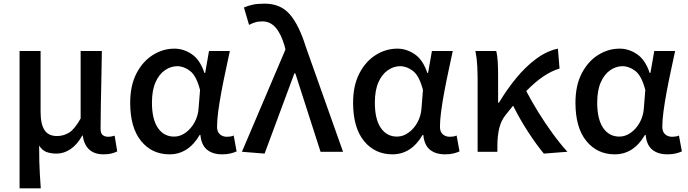

<svg xmlns="http://www.w3.org/2000/svg" viewBox="-20 -830 3761 1050"><path d="M87 200V-551H202V-218Q202 -151 223.5 -118.5Q245 -86 292 -86Q327 -86 357.5 -104.5Q388 -123 421 -182V-551H537Q536 -480 534.5 -404.5Q533 -329 531.5 -257.5Q530 -186 530 -126Q530 -101 541.5 -91.5Q553 -82 573 -82Q588 -82 607 -88L621 -2Q607 5 589.5 9.5Q572 14 546 14Q448 14 432 -89H430Q403 -40 366.5 -15Q330 10 289 10Q259 10 235 1.5Q211 -7 194 -34Q194 16 195 53Q196 90 198 124Q200 158 203 200Z M907 14Q811 14 751.5 -59Q692 -132 692 -268Q692 -362 726 -428Q760 -494 815.5 -529Q871 -564 934 -564Q984 -564 1029 -533.5Q1074 -503 1098 -431H1102L1123 -551H1237Q1226 -499 1213.5 -441Q1201 -383 1190.5 -326.5Q1180 -270 1173.5 -221Q1167 -172 1167 -137Q1167 -109 1182.5 -95.5Q1198 -82 1221 -82Q1230 -82 1240 -83.5Q1250 -85 1258 -89L1274 -2Q1261 4 1241.5 9Q1222 14 1195 14Q1143 14 1112 -11.5Q1081 -37 1076 -92H1072Q1010 14 907 14ZM932 -83Q965 -83 994.5 -104Q1024 -125 1043.5 -160Q1063 -195 1066 -237L1074 -338Q1054 -415 1020 -441.5Q986 -468 949 -468Q914 -468 882 -446Q850 -424 830.5 -380Q811 -336 811 -269Q811 -178 843.5 -130.5Q876 -83 932 -83Z M1427 10 1303 0 1541 -559 1536 -580Q1517 -645 1487.5 -679Q1458 -713 1415 -713Q1391 -713 1374.5 -707.5Q1358 -702 1342 -694L1314 -789Q1337 -799 1362.5 -804.5Q1388 -810 1428 -810Q1514 -810 1564.5 -752Q1615 -694 1652 -575L1856 0H1733L1595 -429H1590Z M2126 14Q2030 14 1970.5 -59Q1911 -132 1911 -268Q1911 -362 1945 -428Q1979 -494 2034.5 -529Q2090 -564 2153 -564Q2203 -564 2248 -533.5Q2293 -503 2317 -431H2321L2342 -551H2456Q2445 -499 2432.5 -441Q2420 -383 2409.5 -326.5Q2399 -270 2392.5 -221Q2386 -172 2386 -137Q2386 -109 2401.5 -95.5Q2417 -82 2440 -82Q2449 -82 2459 -83.5Q2469 -85 2477 -89L2493 -2Q2480 4 2460.5 9Q2441 14 2414 14Q2362 14 2331 -11.5Q2300 -37 2295 -92H2291Q2229 14 2126 14ZM2151 -83Q2184 -83 2213.5 -104Q2243 -125 2262.5 -160Q2282 -195 2285 -237L2293 -338Q2273 -415 2239 -441.5Q2205 -468 2168 -468Q2133 -468 2101 -446Q2069 -424 2049.5 -380Q2030 -336 2030 -269Q2030 -178 2062.5 -130.5Q2095 -83 2151 -83Z M2954 10Q2915 -37 2869.5 -106.5Q2824 -176 2786 -252L2748 -205Q2721 -173 2710.5 -130Q2700 -87 2700 -30V0H2592V-394Q2592 -426 2590 -468.5Q2588 -511 2580 -551H2694Q2700 -527 2702 -492Q2704 -457 2704 -419V-269H2709Q2752 -341 2803.5 -403.5Q2855 -466 2912.5 -508.5Q2970 -551 3031 -564L3040 -455Q2953 -430 2858 -332Q2886 -278 2923 -218Q2960 -158 3001.5 -101Q3043 -44 3083 0Z M3342 14Q3246 14 3186.5 -59Q3127 -132 3127 -268Q3127 -362 3161 -428Q3195 -494 3250.5 -529Q3306 -564 3369 -564Q3419 -564 3464 -533.5Q3509 -503 3533 -431H3537L3558 -551H3672Q3661 -499 3648.5 -441Q3636 -383 3625.5 -326.5Q3615 -270 3608.5 -221Q3602 -172 3602 -137Q3602 -109 3617.5 -95.5Q3633 -82 3656 -82Q3665 -82 3675 -83.5Q3685 -85 3693 -89L3709 -2Q3696 4 3676.5 9Q3657 14 3630 14Q3578 14 3547 -11.5Q3516 -37 3511 -92H3507Q3445 14 3342 14ZM3367 -83Q3400 -83 3429.5 -104Q3459 -125 3478.5 -160Q3498 -195 3501 -237L3509 -338Q3489 -415 3455 -441.5Q3421 -468 3384 -468Q3349 -468 3317 -446Q3285 -424 3265.5 -380Q3246 -336 3246 -269Q3246 -178 3278.5 -130.5Q3311 -83 3367 -83Z"/></svg>

Font: Source Han Sans TC Medium
Style: Regular
Weight: 500
Designer: Ryoko NISHIZUKA Ë•øÂ°öÊ∂ºÂ≠ê (kana, bopomofo & ideographs); Paul D. Hunt (Latin, Greek & Cyrillic); Sandoll Communicatio
Foundry: Adobe
Version: Version 2.004;hotconv 1.0.118;makeotfexe 2.5.65603